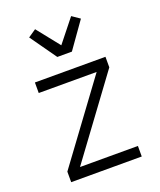

<svg xmlns="http://www.w3.org/2000/svg" viewBox="-141 -853 783 941"><g transform="rotate(-20 250.0 -382.5)"><path d="M66 0V-55L368 -465H66V-520H434V-465L132 -55H434V0ZM212 -600 115 -737 156 -765 250 -647 344 -765 385 -737 288 -600Z"/></g></svg>

Font: Iosevka Fixed SS04 Light
Style: Regular
Weight: 300
Monospace: yes
Designer: Belleve Invis
Foundry: Belleve Invis
Version: Version 32.5.0